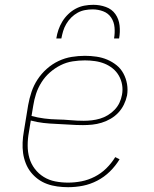

<svg xmlns="http://www.w3.org/2000/svg" viewBox="-20 -770 640 798"><path d="M263 8Q241 8 218.5 5Q196 2 175.5 -5.5Q155 -13 138 -25.5Q121 -38 108 -54.5Q95 -71 87 -91.5Q79 -112 76 -133.5Q73 -155 74 -178Q75 -201 79 -223L97 -333Q102 -361 111 -388Q120 -415 136 -439.5Q152 -464 174.5 -484Q197 -504 223.5 -516.5Q250 -529 278 -533.5Q306 -538 333 -538Q357 -538 381 -534.5Q405 -531 426 -522Q447 -513 464.5 -499Q482 -485 493 -464.5Q504 -444 508 -420.5Q512 -397 508 -373Q504 -354 495 -335.5Q486 -317 472 -302Q458 -287 440 -276.5Q422 -266 402.5 -260Q383 -254 363.5 -252Q344 -250 325 -250Q297 -250 269.5 -252Q242 -254 214.5 -255Q187 -256 160.5 -259Q134 -262 108 -269L100 -220Q95 -193 95 -165.5Q95 -138 102 -113.5Q109 -89 124.5 -68.5Q140 -48 162 -34.5Q184 -21 210 -16Q236 -11 263 -11Q291 -11 319 -16.5Q347 -22 373.5 -35.5Q400 -49 421.5 -70Q443 -91 459 -117L477 -108Q460 -80 436.5 -57Q413 -34 384 -19Q355 -4 324.5 2Q294 8 263 8ZM328 -268Q345 -268 362 -270Q379 -272 396 -277Q413 -282 428.5 -291.5Q444 -301 456.5 -314Q469 -327 476.5 -343Q484 -359 487 -376Q491 -397 487.5 -417.5Q484 -438 474 -455.5Q464 -473 448.5 -485.5Q433 -498 414.5 -505.5Q396 -513 375 -516Q354 -519 333 -519Q308 -519 282 -515Q256 -511 232 -499Q208 -487 187.5 -469Q167 -451 152.5 -428Q138 -405 130 -380.5Q122 -356 118 -330L111 -288Q137 -281 164 -277.5Q191 -274 218.5 -273.5Q246 -273 273.5 -270.5Q301 -268 328 -268ZM214 -610Q217 -629 223 -646.5Q229 -664 239 -680.5Q249 -697 263.5 -711Q278 -725 295 -734Q312 -743 330.5 -746.5Q349 -750 368 -750Q395 -750 420 -741Q445 -732 459.5 -711.5Q474 -691 477 -664Q480 -637 475 -610H454Q458 -633 456 -656Q454 -679 442 -697Q430 -715 409 -723Q388 -731 365 -731Q349 -731 333 -728Q317 -725 302.5 -717Q288 -709 276 -697Q264 -685 255.5 -670.5Q247 -656 242.5 -641Q238 -626 235 -610Z"/></svg>

Font: Iosevka Slab Thin Extended
Style: Italic
Weight: 100
Width: 7
Italic angle: -9°
Monospace: yes
Designer: Belleve Invis
Foundry: Belleve Invis
Version: Version 11.1.0; ttfautohint (v1.8.3)